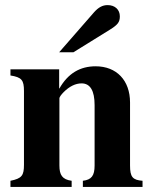

<svg xmlns="http://www.w3.org/2000/svg" viewBox="-20 -733 596 753"><path d="M212 -528H268L410 -616C442 -636 450 -646 450 -669C450 -695 431 -713 402 -713C382 -713 366 -704 349 -685ZM539 0V-24C500 -27 490 -39 490 -84V-331C490 -418 437 -473 355 -473C295 -473 247 -446 213 -386H212V-461H21V-437C65 -430 74 -419 74 -376V-87C74 -45 66 -33 21 -24V0H261V-24C224 -29 213 -47 213 -84V-348C213 -352 220 -362 230 -372C252 -394 276 -406 300 -406C334 -406 351 -377 351 -321V-84C351 -44 339 -28 305 -24V0Z"/></svg>

Font: XITS Math
Style: Bold
Weight: 700
Designer: MicroPress Inc., with final additions and corrections provided by Coen Hoffman, Elsevier (retired)
Version: Version 1.105